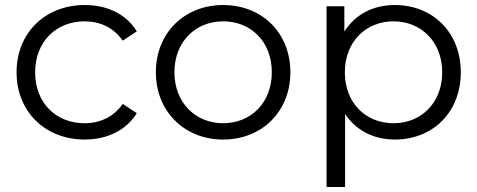

<svg xmlns="http://www.w3.org/2000/svg" viewBox="-20 -551 1902 765"><path d="M318 5C407 5 483 -32 525 -100L469 -137C433 -85 378 -60 317 -60C204 -60 120 -140 120 -263C120 -385 204 -466 317 -466C378 -466 433 -441 469 -389L525 -426C483 -495 407 -531 318 -531C160 -531 46 -420 46 -263C46 -106 160 5 318 5Z M869 5C1024 5 1137 -107 1137 -263C1137 -420 1024 -531 869 -531C715 -531 601 -420 601 -263C601 -107 715 5 869 5ZM869 -60C759 -60 675 -142 675 -263C675 -385 759 -466 869 -466C980 -466 1063 -385 1063 -263C1063 -142 980 -60 869 -60Z M1548 -60C1437 -60 1354 -141 1354 -263C1354 -384 1437 -466 1548 -466C1658 -466 1742 -384 1742 -263C1742 -141 1658 -60 1548 -60ZM1355 -97C1399 -30 1471 5 1553 5C1704 5 1816 -103 1816 -263C1816 -422 1704 -531 1553 -531C1468 -531 1395 -494 1352 -425V-526H1281V194H1355Z"/></svg>

Font: Montserrat-Alt1
Style: Regular
Weight: 400
Designer: Differentunic
Foundry: Differentunic
Version: Version 7.222